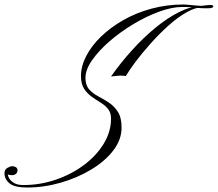

<svg xmlns="http://www.w3.org/2000/svg" viewBox="-285 -556 971 856"><path d="M534 -536Q540 -536 556 -534.5Q572 -533 588.5 -531.5Q605 -530 609 -530Q616 -530 630 -532Q644 -534 651 -534Q666 -534 666 -528Q666 -524 661 -521.5Q656 -519 638 -519Q614 -519 598 -520.5Q582 -522 566.5 -523.5Q551 -525 528 -525Q482 -525 424.5 -504Q367 -483 309.5 -448.5Q252 -414 203.5 -372Q155 -330 125.5 -287.5Q96 -245 96 -209Q96 -176 112.5 -157.5Q129 -139 153 -126.5Q177 -114 200.5 -98.5Q224 -83 240.5 -57.5Q257 -32 257 13Q257 67 220 115Q183 163 121.5 200Q60 237 -14.5 258.5Q-89 280 -164 280Q-220 280 -242.5 261.5Q-265 243 -265 216Q-265 200 -252 192.5Q-239 185 -231 185Q-221 185 -214 189.5Q-207 194 -207 204Q-207 213 -214 219Q-221 225 -229 225Q-240 225 -245 223.5Q-250 222 -250 222Q-250 229 -243.5 240Q-237 251 -222 260Q-207 269 -181 269Q-106 269 -36 245Q34 221 89.5 179.5Q145 138 177.5 84.5Q210 31 210 -27Q210 -54 196.5 -70.5Q183 -87 163 -99Q143 -111 123 -125.5Q103 -140 89.5 -161Q76 -182 76 -217Q76 -261 99.5 -306.5Q123 -352 165.5 -393Q208 -434 265 -466.5Q322 -499 390.5 -517.5Q459 -536 534 -536ZM610 -528Q617 -528 623.5 -526Q630 -524 621 -524Q587 -524 546.5 -501Q506 -478 465 -441Q424 -404 386.5 -362Q349 -320 320 -281.5Q291 -243 276 -217Q276 -217 269.5 -218Q263 -219 252 -219Q247 -219 237 -218Q227 -217 218.5 -216Q210 -215 210 -215Q252 -275 302.5 -331Q353 -387 407 -431.5Q461 -476 513 -502Q565 -528 610 -528Z"/></svg>

Font: Kapakana
Style: Regular
Weight: 400
Designer: Kousuke Nagai
Version: Version 1.002